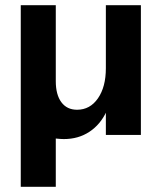

<svg xmlns="http://www.w3.org/2000/svg" viewBox="-20 -520 623 740"><path d="M60 -500H195V-207Q195 -155 216.5 -126Q238 -97 277 -97Q327 -97 357.5 -141Q388 -185 388 -257L414 -207Q414 -141 390.5 -90.5Q367 -40 324.5 -12Q282 16 226 16Q214 16 196 14Q176 12 165 12L195 -31V200H60ZM388 -500H523V0H388Z"/></svg>

Font: Uncut Sans Variable
Style: Regular
Weight: 400
Designer: Kasper Nordkvist
Foundry: UNCUT.wtf
Version: Version 1.304;Glyphs 3.2 (3246)